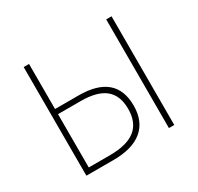

<svg xmlns="http://www.w3.org/2000/svg" viewBox="-120 -668 832 808"><g transform="rotate(-30 296.5 -264.0)"><path d="M83 0V-528H109V-309H223Q403 -309 403 -156Q403 -80 355 -40Q307 0 214 0ZM484 0V-528H510V0ZM109 -25H211Q295 -25 335.5 -57.5Q376 -90 376 -156Q376 -221 337.5 -252.5Q299 -284 219 -284H109Z"/></g></svg>

Font: Noto Sans SemiCondensed Thin
Style: Regular
Weight: 100
Width: 4
Designer: Monotype Design Team
Foundry: Monotype Imaging Inc.
Version: Version 2.013; ttfautohint (v1.8.4.7-5d5b)